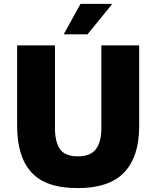

<svg xmlns="http://www.w3.org/2000/svg" viewBox="-20 -953 802 985"><path d="M68 -720H262V-295Q262 -226 287.5 -188.5Q313 -151 379 -151Q445 -151 472.5 -188.5Q500 -226 500 -295V-720H694V-305Q694 -150 617.5 -69Q541 12 379 12Q214 12 141 -69Q68 -150 68 -305ZM309 -777V-781L393 -933H553V-929L429 -777Z"/></svg>

Font: Kufam ExtraBold
Style: Regular
Weight: 800
Designer: Wael Morcos, Artur Schmal
Foundry: Original Type
Version: Version 1.300; ttfautohint (v1.8.3)